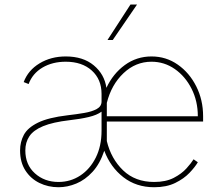

<svg xmlns="http://www.w3.org/2000/svg" viewBox="-20 -798 962 830"><path d="M646.3 11.4Q568.9 11.4 513.1 -32.1Q457.4 -75.6 430.8 -146.3Q411.9 -89.8 380.1 -55.2Q348.4 -20.6 310 -4.6Q271.7 11.4 233 11.4Q188.2 11.4 150.4 -7.1Q112.6 -25.6 89.7 -61.1Q66.8 -96.6 66.8 -147.7Q66.8 -184.7 83.3 -215.4Q99.8 -246.1 144.4 -267.9Q188.9 -289.8 272.7 -299.7Q310.4 -304 343.8 -309.7Q377.1 -315.3 398.1 -326.7Q419 -338.1 419 -359.4V-392Q419 -454.9 376.8 -493.1Q334.5 -531.2 264.2 -531.2Q206.7 -531.2 163.7 -505.9Q120.7 -480.5 103.7 -434.7L82.4 -443.2Q101.6 -494.3 150.9 -524.1Q200.3 -554 264.2 -554Q339.1 -554 385.3 -515.6Q431.5 -477.3 440 -418.3Q468.8 -479.8 519.7 -516.9Q570.7 -554 634.9 -554Q698.2 -554 748.6 -518.6Q799 -483.3 828.5 -424.5Q858 -365.8 858 -295.5V-272.7H441.8V-188.2Q460.2 -111.5 512.4 -61.4Q564.6 -11.4 646.3 -11.4Q696.7 -11.4 731 -29.1Q765.3 -46.9 786 -70Q806.8 -93 816.8 -109.4L835.2 -96.6Q823.2 -76 799.2 -50.8Q775.2 -25.6 737.4 -7.1Q699.6 11.4 646.3 11.4ZM441.8 -353.3V-295.5H835.2Q835.2 -360.8 808.2 -414.2Q781.2 -467.7 735.8 -499.5Q690.3 -531.2 634.9 -531.2Q566.4 -531.2 514 -481.7Q461.6 -432.2 441.8 -353.3ZM233 -11.4Q284.8 -11.4 327.1 -39.2Q369.3 -67.1 394.2 -117Q419 -166.9 419 -233V-315.3Q398.8 -300.4 363.5 -292.1Q328.1 -283.7 281.2 -278.4Q208.1 -269.9 166.2 -252.5Q124.3 -235.1 106.9 -208.8Q89.5 -182.5 89.5 -147.7Q89.5 -85.9 130.9 -48.7Q172.2 -11.4 233 -11.4ZM444.6 -625 544 -778.4H572.4L467.3 -625Z"/></svg>

Font: Inter UI Thin
Style: Regular
Weight: 100
Designer: Rasmus Andersson
Foundry: rsms
Version: 3.2;8d6f07862